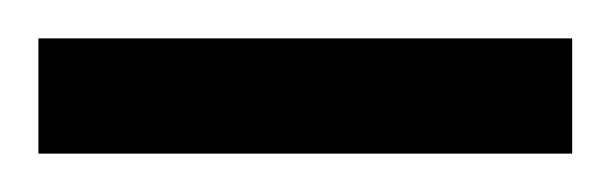

<svg xmlns="http://www.w3.org/2000/svg" viewBox="-20 -684 318 100"><path d="M0 -604V-664H278V-604Z"/></svg>

Font: Justus
Style: Oldstyle
Weight: 500
Version: Version 001.000